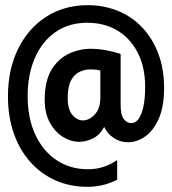

<svg xmlns="http://www.w3.org/2000/svg" viewBox="-20 -629 672 750"><path d="M322.1 100.8Q253.7 100.8 197 75.7Q140.4 50.6 98.6 3.9Q56.8 -42.7 34 -107.8Q11.1 -172.9 11.1 -252.3Q11.1 -357.9 50.6 -438Q90.1 -518.1 160.4 -563.5Q230.7 -608.8 322.8 -608.8Q385.6 -608.8 440 -586.8Q494.3 -564.9 534.8 -522.5Q575.3 -480.1 598.1 -420.4Q620.9 -360.7 620.9 -285.4Q620.9 -211.2 599.6 -164Q578.2 -116.9 546 -95.1Q513.7 -73.3 480.7 -73.3Q449.7 -73.3 424.8 -89.7Q399.8 -106.2 386.9 -133.3Q369.8 -101.2 342.7 -88.1Q315.5 -75 288.4 -75Q258.2 -75 227.3 -93.4Q196.3 -111.8 175.5 -148.7Q154.6 -185.6 154.6 -238.6Q154.6 -312 180.8 -355.7Q207 -399.4 248.5 -418.9Q290.1 -438.4 333.9 -438.4Q363 -438.4 393.4 -432.9Q423.8 -427.4 451.2 -418.4V-221.6Q451.2 -179.1 463.8 -163.6Q476.3 -148 492.4 -148Q509.5 -148 521.4 -164.6Q533.3 -181.3 540.2 -212.6Q547 -244 547 -289.3Q547 -367.2 517.9 -423.4Q488.9 -479.6 438.4 -509.9Q387.8 -540.1 321.2 -540.1Q248.6 -540.1 196.3 -503.5Q144.1 -466.8 116 -402.1Q88 -337.5 88 -253.7Q88 -167.3 118 -102.9Q148.1 -38.5 201.2 -3.2Q254.3 32.1 323.6 32.1Q355.1 32.1 382.8 23.3Q410.5 14.4 437.7 -3.6V72.8Q383.9 100.8 322.1 100.8ZM304 -158.7Q329.3 -158.7 350.7 -182.2Q372 -205.7 372 -248V-353.4Q363.7 -356 353.3 -357Q342.8 -358 333.1 -358Q312.6 -358 291.9 -348.9Q271.2 -339.9 257.8 -315.6Q244.5 -291.4 244.5 -245.4Q244.5 -202 262.7 -180.3Q280.9 -158.7 304 -158.7Z"/></svg>

Font: Atkinson Hyperlegible Mono ExtraLight
Style: Regular
Weight: 200
Monospace: yes
Designer: Elliott Scott, Megan Eiswerth, Linus Boman, Theodore Petrosky, Letters from Sweden
Foundry: Applied Design Works, Letters from Sweden
Version: Version 2.001